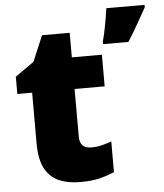

<svg xmlns="http://www.w3.org/2000/svg" viewBox="-54 -808 740 865"><g transform="rotate(-5 316.0 -375.0)"><path d="M337 -141Q363 -141 384.5 -146.5Q406 -152 429 -160V-21Q398 -8 363 1Q328 10 274 10Q220 10 179.5 -7Q139 -24 116 -65.5Q93 -107 93 -182V-410H26V-488L111 -548L160 -664H285V-553H421V-410H285V-195Q285 -141 337 -141ZM632 -749Q611 -712 592 -678Q573 -644 545 -600H431V-614Q439 -643 447 -685.5Q455 -728 459 -760H632Z"/></g></svg>

Font: Noto Sans Ethiopic Black
Style: Regular
Weight: 900
Designer: Monotype Design Team
Foundry: Monotype Imaging Inc.
Version: Version 2.102; ttfautohint (v1.8.4.7-5d5b)